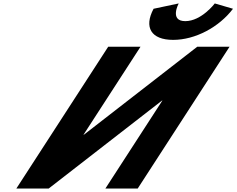

<svg xmlns="http://www.w3.org/2000/svg" viewBox="-20 -1097 1376 1117"><path d="M1229.6 -1077C1229.6 -1077 1151.9 -974 1057.9 -974C963.9 -974 1019.6 -1077 1019.6 -1077L873.5 -1046C816.2 -939 858.3 -865 987.3 -865C1116.3 -865 1254.2 -939 1335.5 -1046ZM924.6 -512H922.6L263 0H75L609.4 -825H797.4L465.7 -313H467.7L1127.4 -825H1315.4L781 0H593Z"/></svg>

Font: Hussar
Style: BdWodka
Weight: 700
Foundry: Cannot Into Space Fonts
Version: Version 2.00